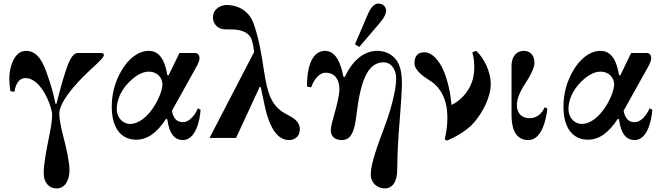

<svg xmlns="http://www.w3.org/2000/svg" viewBox="-20 -770 3706 1072"><path d="M32 -330C32 -311 34 -285 38 -261L60 -257C70 -314 94 -334 122 -334C213 -334 271 -170 271 -130C271 -93 264 -56 253 -1C238 72 224 148 224 196C224 253 256 282 296 282C346 282 368 232 368 180C368 135 350 54 333 -10C320 -60 311 -107 311 -136C311 -217 456 -354 482 -378C524 -416 560 -449 560 -463C560 -472 553 -474 543 -474H415C382 -474 363 -422 346 -371C331 -327 313 -262 295 -190H290C280 -238 266 -295 240 -365C221 -417 193 -486 125 -486C62 -486 32 -402 32 -330Z M604 -174C604 -48 662 10 740 10C805 10 858 -31 907 -106L914 -104C926 -14 961 12 1001 12C1072 12 1096 -96 1100 -157L1085 -165C1074 -140 1044 -88 1001 -88C986 -88 950 -91 940 -152L1075 -394C1083 -408 1094 -429 1094 -445C1094 -460 1086 -474 1070 -474H982L921 -349L914 -351C904 -413 881 -486 811 -486C752 -486 697 -442 659 -377C621 -312 604 -246 604 -174ZM632 -163C632 -195 644 -256 703 -314C745 -355 780 -370 812 -370C859 -370 887 -334 887 -299C887 -241 807 -78 705 -78C672 -78 632 -106 632 -163Z M1150 0H1298L1430 -285L1436 -284L1456 -188C1484 -53 1531 12 1593 12C1630 12 1654 -12 1654 -48C1654 -93 1615 -114 1582 -131C1495 -175 1474 -245 1454 -374C1439 -473 1425 -559 1395 -641C1371 -706 1314 -742 1244 -742C1220 -742 1169 -726 1169 -672C1169 -633 1200 -606 1238 -606C1268 -606 1297 -606 1314 -602C1359 -592 1377 -572 1386 -546C1392 -528 1396 -502 1399 -480Z M1962 -523 1986 -508 2103 -645C2128 -674 2136 -697 2136 -709C2136 -734 2117 -750 2093 -750C2071 -750 2051 -730 2034 -691ZM1694 -287 1717 -282C1739 -342 1772 -364 1797 -364C1853 -364 1875 -322 1875 -272C1875 -235 1858 -172 1846 -130C1837 -99 1827 -63 1827 -43C1827 -5 1854 12 1887 12C1939 12 1959 -30 1971 -134C1981 -216 1996 -302 2027 -358C2050 -400 2081 -422 2121 -422C2170 -422 2192 -374 2192 -333C2192 -256 2155 -136 2124 -54C2092 31 2050 144 2050 202C2050 260 2096 282 2128 282C2170 282 2198 248 2198 172C2198 94 2204 -10 2211 -90C2218 -177 2224 -264 2224 -307C2224 -344 2220 -404 2188 -441C2167 -465 2135 -486 2086 -486C2020 -486 1953 -443 1905 -340L1897 -342C1886 -402 1861 -486 1795 -486C1745 -486 1694 -441 1694 -287Z M2294 -418C2294 -375 2349 -340 2382 -319C2444 -280 2478 -207 2478 -115C2478 -71 2472 -28 2463 8L2475 15C2514 0 2586 -39 2625 -84C2676 -143 2720 -227 2720 -302C2720 -369 2683 -445 2639 -486L2617 -478C2626 -448 2628 -422 2628 -391C2628 -266 2539 -201 2501 -184C2497 -236 2482 -323 2451 -388C2433 -425 2397 -478 2350 -478C2327 -478 2294 -470 2294 -418Z M2836 -130C2836 -29 2872 12 2930 12C3005 12 3030 -104 3036 -164L3021 -171C3007 -139 2980 -110 2937 -110C2907 -110 2866 -125 2866 -184C2866 -230 2896 -278 2914 -306C2935 -338 2964 -388 2964 -418C2964 -466 2937 -486 2903 -486C2872 -486 2836 -463 2836 -401Z M3126 -174C3126 -48 3184 10 3262 10C3327 10 3380 -31 3429 -106L3436 -104C3448 -14 3483 12 3523 12C3594 12 3618 -96 3622 -157L3607 -165C3596 -140 3566 -88 3523 -88C3508 -88 3472 -91 3462 -152L3597 -394C3605 -408 3616 -429 3616 -445C3616 -460 3608 -474 3592 -474H3504L3443 -349L3436 -351C3426 -413 3403 -486 3333 -486C3274 -486 3219 -442 3181 -377C3143 -312 3126 -246 3126 -174ZM3154 -163C3154 -195 3166 -256 3225 -314C3267 -355 3302 -370 3334 -370C3381 -370 3409 -334 3409 -299C3409 -241 3329 -78 3227 -78C3194 -78 3154 -106 3154 -163Z"/></svg>

Font: Old Standard
Style: Bold
Weight: 700
Designer: Alexey Kryukov <alexios@thessalonica.org.ru>
Version: Version 2.0.2